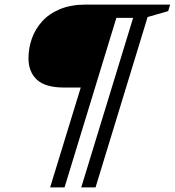

<svg xmlns="http://www.w3.org/2000/svg" viewBox="-20 -696 764 839"><path d="M262 123H199L444 -676H596L578 -618H488.5ZM397.5 123H335L579.5 -676H723.5L715 -647.5L625 -621.5ZM479.5 -676 368.5 -313.5H260Q178 -313.5 141.2 -347.8Q104.5 -382 104.5 -441.5Q104.5 -485 119 -526.8Q133.5 -568.5 163.8 -602.2Q194 -636 242 -656Q290 -676 356.5 -676Z"/></svg>

Font: Newsreader 16pt 16pt
Style: Bold Italic
Weight: 700
Italic angle: -17°
Version: Version 1.003